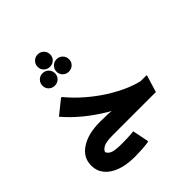

<svg xmlns="http://www.w3.org/2000/svg" viewBox="-239 -873 1237 1237"><g transform="rotate(-45 379.5 -255.0)"><path d="M648 -13Q577 -27 503.5 -56.5Q430 -86 359.5 -128Q289 -170 226.5 -221Q164 -272 116 -329L212 -406H219Q251 -366 298.5 -321.5Q346 -277 406 -235Q466 -193 534 -160.5Q602 -128 675 -113ZM279 0V-119H283Q323 -119 351 -117.5Q379 -116 394 -114Q409 -112 409 -112L503 -119H704V-112L670 0ZM282 200Q205 200 151 180Q97 160 68.5 124.5Q40 89 40 41Q40 -33 105.5 -76Q171 -119 279 -119V0Q217 0 193.5 12.5Q170 25 165 42Q170 59 192.5 70Q215 81 281 81Q303 81 331.5 80Q360 79 388 76L409 180V191Q376 196 340.5 198Q305 200 282 200ZM239 -489Q215 -489 198.5 -505Q182 -521 182 -545Q182 -569 198.5 -585.5Q215 -602 239 -602Q263 -602 279.5 -585.5Q296 -569 296 -545Q296 -521 279.5 -505Q263 -489 239 -489ZM367 -489Q343 -489 326.5 -505Q310 -521 310 -545Q310 -569 326.5 -585.5Q343 -602 367 -602Q391 -602 407.5 -585.5Q424 -569 424 -545Q424 -521 407.5 -505Q391 -489 367 -489ZM303 -597Q279 -597 262.5 -613Q246 -629 246 -653Q246 -677 262.5 -693.5Q279 -710 303 -710Q327 -710 343.5 -693.5Q360 -677 360 -653Q360 -629 343.5 -613Q327 -597 303 -597Z"/></g></svg>

Font: Fustat ExtraBold
Style: Regular
Weight: 800
Designer: Mohamed Gaber, Khaled Hosny, Laura Garcia Mut
Foundry: Kief Type Foundry, Alif Type Foundry, Hard Type Foundry
Version: Version 1.007